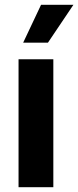

<svg xmlns="http://www.w3.org/2000/svg" viewBox="-20 -776 324 796"><path d="M56.9 -530.3H201.1V0H56.9ZM150.2 -756.1H284.4L178.8 -599.2H76.1Z"/></svg>

Font: Pretendard JP Variable
Style: Regular
Weight: 400
Designer: Base glyphs from Inter by Rasmus Andersson; Hangul glyphs from Noto Sans CJK(Source Han Sans) by Jang Soo-young and Kang
Foundry: Kil Hyung-jin
Version: Version 1.307;Glyphs 3.2 (3192)